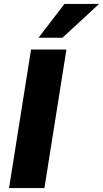

<svg xmlns="http://www.w3.org/2000/svg" viewBox="-20 -957 524 977"><path d="M26 0 138 -705H318L206 0ZM176 -765 308 -937H484L298 -765Z"/></svg>

Font: Nunito Sans 10pt SemiCondensed Black
Style: Italic
Weight: 900
Width: 4
Italic angle: -9°
Designer: Vernon Adams
Foundry: Vernon Adams
Version: Version 3.101;gftools[0.9.27]